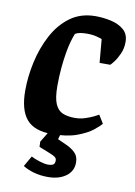

<svg xmlns="http://www.w3.org/2000/svg" viewBox="-81 -566 574 814"><g transform="rotate(10 205.5 -159.5)"><path d="M167 11.4Q91.5 11.4 58.1 -28.3Q24.7 -68 24.7 -151Q24.7 -210.5 38.5 -273.7Q52.3 -336.9 81.1 -391.5Q109.8 -446.1 155.2 -479.5Q200.7 -513 264.8 -513Q297.9 -513 331 -505.6Q364.1 -498.1 386 -479.5Q407.9 -460.9 407.9 -427Q407.9 -398.9 397.5 -375.9Q387.2 -353 376 -338.5Q364.8 -324 360.8 -320.8H314.8L306 -421.7Q302.7 -423.5 284.6 -428.5Q266.6 -433.6 241 -433.6Q225 -433.6 212.1 -431.4Q199.2 -429.2 190.5 -423.6Q184.6 -409.6 178.3 -387.6Q172 -365.5 167.1 -336.1Q162.1 -306.6 158.8 -270.7Q155.5 -234.8 155.5 -193.8Q155.5 -142.4 166.9 -116.3Q178.4 -90.2 199.8 -81.5Q221.2 -72.8 251.3 -72.8Q274.6 -72.8 295.7 -79.7Q316.8 -86.5 332.1 -94.1Q347.3 -101.7 351.6 -104.4L373.4 -69.1Q365.7 -58.8 341.3 -39.3Q316.9 -19.9 274.2 -4.2Q231.4 11.4 167 11.4ZM182.5 193.7Q148.5 193.7 120.9 185.6Q93.4 177.6 74.5 165.4L100.6 120Q115.5 128 137.8 135Q160.2 141.9 173.8 141.9Q188.7 141.9 196.2 137.3Q203.7 132.6 203.7 119Q203.7 108.8 194.1 103Q184.5 97.1 170.3 91.7L125.9 74L125.1 51.4L156.6 0H205.8L197.7 28.3L234.7 45Q257.7 55 273.8 70.4Q290 85.8 290 112.9Q290 149.7 260.1 171.7Q230.2 193.7 182.5 193.7Z"/></g></svg>

Font: Faustina Light
Style: Italic
Weight: 300
Italic angle: -8°
Designer: Alfonso Garcia
Foundry: http://www.omnibus-type.com
Version: Version 1.200